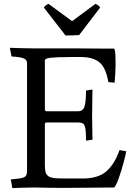

<svg xmlns="http://www.w3.org/2000/svg" viewBox="-20 -957 689 980"><path d="M209 -399Q209 -389 219 -389H378Q403 -389 411 -412.5Q419 -436 419 -495L452 -500Q452 -491 451.5 -472.5Q451 -454 451 -433.5Q451 -413 450.5 -394.5Q450 -376 450 -367Q450 -359 450.5 -341.5Q451 -324 451 -305.5Q451 -287 451.5 -269.5Q452 -252 452 -244L419 -239Q419 -268 417.5 -286.5Q416 -305 412 -315Q408 -325 399.5 -328.5Q391 -332 378 -332H219Q209 -332 209 -323V-113Q209 -90 213 -77Q217 -64 228 -57Q239 -50 258 -48Q277 -46 306 -46H403Q482 -46 524 -83.5Q566 -121 590 -191L624 -185Q624 -181 620.5 -165.5Q617 -150 611.5 -129.5Q606 -109 599 -86Q592 -63 585 -44Q578 -25 571.5 -12.5Q565 0 561 0Q509 0 443.5 1Q378 2 306 2Q271 2 236 1.5Q201 1 154 0Q123 0 99.5 1Q76 2 43 3L35 -41Q62 -44 78 -46Q94 -48 102.5 -52Q111 -56 114 -62.5Q117 -69 118 -80V-630Q118 -640 115.5 -646.5Q113 -653 104.5 -657.5Q96 -662 80.5 -664.5Q65 -667 39 -669L30 -713Q62 -712 91.5 -711Q121 -710 155 -710H316Q338 -710 368.5 -710Q399 -710 432.5 -709.5Q466 -709 500 -709Q534 -709 563 -709Q568 -698 569 -679Q570 -660 570 -631Q570 -607 568.5 -583.5Q567 -560 565 -535L533 -538Q521 -610 488.5 -638Q456 -666 392 -666Q365 -666 347.5 -666Q330 -666 317.5 -665.5Q305 -665 296 -665Q287 -665 279 -665Q234 -663 221.5 -659Q209 -655 209 -649ZM315 -776Q313 -776 309 -783L205 -917Q205 -921 206 -922Q217 -934 228 -937L348 -849L467 -937Q478 -934 489 -922Q490 -921 490 -917L384 -778Q366 -777 352 -776.5Q338 -776 315 -776Z"/></svg>

Font: Lusitana
Style: Regular
Weight: 400
Designer: Ana Paula Megda
Foundry: Ana Paula Megda
Version: Version 1.000; ttfautohint (v1.1) -l 8 -r 50 -G 200 -x 14 -D